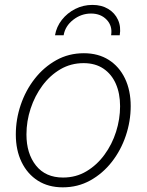

<svg xmlns="http://www.w3.org/2000/svg" viewBox="-20 -764 606 794"><path d="M239.7 10.7Q180.2 10.7 136.7 -16.8Q93.3 -44.4 69.3 -93.8Q45.4 -143.1 45.4 -208Q45.4 -270.5 65.7 -330.3Q85.9 -390.1 123.5 -438.2Q161.1 -486.3 212.6 -515.1Q264.2 -543.9 326.7 -543.9Q386.2 -543.9 429.7 -516.4Q473.1 -488.8 496.8 -439.5Q520.5 -390.1 520.5 -325.2Q520.5 -262.7 500.2 -202.6Q480 -142.6 442.4 -94.5Q404.8 -46.4 353.3 -17.8Q301.8 10.7 239.7 10.7ZM240.7 -29.8Q294.4 -29.8 337.6 -55.7Q380.9 -81.5 412.1 -124.3Q443.4 -167 460 -219.2Q476.6 -271.5 476.6 -324.7Q476.6 -377.4 459 -417.5Q441.4 -457.5 407.7 -480.2Q374 -502.9 325.7 -502.9Q273.4 -502.9 230.2 -477.8Q187 -452.6 155.5 -410.2Q124 -367.7 106.7 -315.2Q89.4 -262.7 89.4 -208Q89.4 -128.9 128.9 -79.3Q168.5 -29.8 240.7 -29.8ZM362.3 -743.7Q399.9 -743.7 427.5 -727.1Q455.1 -710.4 468 -681.9Q481 -653.3 475.1 -618.2H439.5Q445.8 -656.2 421.4 -682.1Q397 -708 356.4 -708Q315.9 -708 282.7 -682.1Q249.5 -656.2 243.2 -618.2H207.5Q213.4 -653.3 235.8 -681.9Q258.3 -710.4 291.3 -727.1Q324.2 -743.7 362.3 -743.7Z"/></svg>

Font: Inter 20pt ExtraLight
Style: Italic
Weight: 250
Italic angle: -9.3988°
Version: Version 4.001;git-66647c0bb